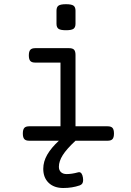

<svg xmlns="http://www.w3.org/2000/svg" viewBox="-20 -686 640 936"><path d="M255.4 -570.3V-633.8Q255.4 -651.4 265.1 -658.4Q274.9 -665.5 301.8 -665.5Q328.6 -665.5 338.4 -658.4Q348.1 -651.4 348.1 -633.8V-570.3Q348.1 -552.7 338.4 -545.7Q328.6 -538.6 301.8 -538.6Q274.9 -538.6 265.1 -545.7Q255.4 -552.7 255.4 -570.3ZM535.6 -35.2Q535.6 -16.1 528.6 -8.1Q521.5 0 504.9 0H348.1Q304.7 40.5 285.9 70.3Q267.1 100.1 267.1 127Q267.1 144 277.3 153.3Q287.6 162.6 304.7 162.6Q330.1 162.6 359.9 154.3Q363.8 153.3 365.2 153.3Q379.9 153.3 384.3 179.7Q385.3 188.5 385.3 191.9Q385.3 202.6 381.1 208.7Q377 214.8 368.7 217.8Q332 230.5 288.6 230.5Q243.2 230.5 217 205.1Q190.9 179.7 190.9 137.2Q190.9 101.6 210.4 67.9Q230 34.2 267.1 0H122.1Q105.5 0 98.4 -8.1Q91.3 -16.1 91.3 -35.2Q91.3 -54.2 98.4 -62.3Q105.5 -70.3 122.1 -70.3H274.9V-380.9H151.4Q134.8 -380.9 127.7 -388.9Q120.6 -397 120.6 -416Q120.6 -435.1 127.7 -443.1Q134.8 -451.2 151.4 -451.2H317.4Q334 -451.2 341.1 -443.6Q348.1 -436 348.1 -418V-70.3H504.9Q521.5 -70.3 528.6 -62.3Q535.6 -54.2 535.6 -35.2Z"/></svg>

Font: Courier Prime Code
Style: Regular
Weight: 400
Designer: Alan Dague-Greene
Foundry: Quote-Unquote Apps
Version: Version 3.0318